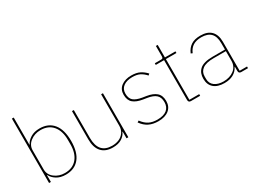

<svg xmlns="http://www.w3.org/2000/svg" viewBox="-54 -1320 2519 1911"><g transform="rotate(-30 1205.5 -364.0)"><path d="M293 12.2Q231.4 12.2 189.2 -14.2Q147 -40.5 128.9 -78.1H126V0H105V-740.2H126V-428.2H128.9Q146.5 -465.3 189 -491.7Q231.4 -518.1 293 -518.1Q394 -518.1 449.5 -450.4Q504.9 -382.8 504.9 -252.9Q504.9 -123 449.5 -55.4Q394 12.2 293 12.2ZM293 -6.8Q382.8 -6.8 432.4 -65.9Q481.9 -125 481.9 -229V-276.9Q481.9 -380.9 432.4 -439.9Q382.8 -499 293 -499Q225.1 -499 175.5 -460.4Q126 -421.9 126 -362.8V-143.1Q126 -84 175.5 -45.4Q225.1 -6.8 293 -6.8Z M834 12.2Q749.5 12.2 704.8 -37.4Q660.2 -86.9 660.2 -181.2V-505.9H681.2V-185.1Q681.2 -6.8 835.9 -6.8Q878.9 -6.8 914.1 -21.5Q949.2 -36.1 972.2 -68.1Q995.1 -100.1 995.1 -144V-505.9H1016.1V0H995.1V-76.2H991.7Q976.6 -38.6 937 -13.2Q897.5 12.2 834 12.2Z M1356.4 12.2Q1294.9 12.2 1249.5 -10Q1204.1 -32.2 1169.4 -81.1L1187.5 -92.8Q1221.7 -45.9 1261 -26.4Q1300.3 -6.8 1356.4 -6.8Q1427.7 -6.8 1465.1 -37.1Q1502.4 -67.4 1502.4 -124Q1502.4 -179.2 1471.2 -207Q1439.9 -234.9 1374.5 -245.1L1330.6 -252Q1259.3 -263.2 1222.9 -294.7Q1186.5 -326.2 1186.5 -389.2Q1186.5 -450.7 1231.4 -484.4Q1276.4 -518.1 1346.7 -518.1Q1406.2 -518.1 1444.8 -498.3Q1483.4 -478.5 1513.7 -444.8L1497.6 -431.2Q1469.7 -462.9 1436 -481Q1402.3 -499 1347.7 -499Q1283.2 -499 1245.4 -470.7Q1207.5 -442.4 1207.5 -390.1Q1207.5 -335.4 1237.5 -309.3Q1267.6 -283.2 1334.5 -272L1378.4 -265.1Q1448.7 -253.9 1486.1 -221.2Q1523.4 -188.5 1523.4 -125Q1523.4 -60.1 1478.8 -23.9Q1434.1 12.2 1356.4 12.2Z M1736.3 0Q1707.5 0 1707.5 -28.8V-486.8H1612.3V-505.9H1684.6Q1697.8 -505.9 1702.6 -511.5Q1707.5 -517.1 1707.5 -530.8V-649.9H1728.5V-505.9H1849.6V-486.8H1728.5V-19H1841.3V0Z M2116.2 12.2Q2038.1 12.2 1995.6 -24.9Q1953.1 -62 1953.1 -129.9Q1953.1 -162.6 1962.6 -188Q1972.2 -213.4 1993.4 -233.6Q2014.6 -253.9 2052.5 -264.4Q2090.3 -274.9 2143.1 -274.9H2285.2V-349.1Q2285.2 -425.8 2249 -462.4Q2212.9 -499 2141.1 -499Q2083.5 -499 2046.4 -476.1Q2009.3 -453.1 1988.3 -403.8L1970.2 -412.1Q1992.2 -463.9 2033 -491Q2073.7 -518.1 2141.1 -518.1Q2222.7 -518.1 2264.4 -475.6Q2306.2 -433.1 2306.2 -352.1V-19H2391.1V0H2314Q2285.2 0 2285.2 -28.8V-77.1H2282.2Q2235.8 12.2 2116.2 12.2ZM2116.2 -6.8Q2188 -6.8 2236.6 -43.7Q2285.2 -80.6 2285.2 -147.9V-256.8H2144Q2058.1 -256.8 2017.1 -227.3Q1976.1 -197.8 1976.1 -145V-115.2Q1976.1 -64 2014.6 -35.4Q2053.2 -6.8 2116.2 -6.8Z"/></g></svg>

Font: Anuphan Thin
Style: Regular
Weight: 250
Designer: Mike Abbink, Paul van der Laan, Pieter van Rosmalen, Mint Tantisuwanna
Foundry: Bold Monday; Cadson Demak
Version: Version 3.002;hotconv 1.0.109;makeotfexe 2.5.65596